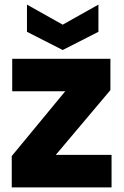

<svg xmlns="http://www.w3.org/2000/svg" viewBox="-20 -813 536 833"><path d="M459 -422C459 -422 459 -558 459 -558C459 -558 33 -558 33 -558C33 -558 33 -417 33 -417C33 -417 263 -417 263 -417C263 -417 31 -136 31 -136C31 -136 31 0 31 0C31 0 464 0 464 0C464 0 464 -141 464 -141C464 -141 222 -141 222 -141C222 -141 459 -422 459 -422ZM407 -793C407 -793 252 -706 252 -706C252 -706 97 -793 97 -793C97 -793 97 -675 97 -675C97 -675 252 -596 252 -596C252 -596 407 -675 407 -675C407 -675 407 -793 407 -793Z"/></svg>

Font: Girnar Poppins
Style: Bold
Weight: 500
Designer: Ninad Kale (Devanagari), Jonny Pinhorn (Latin)
Foundry: Indian Type Foundry
Version: ""